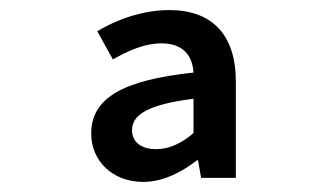

<svg xmlns="http://www.w3.org/2000/svg" viewBox="-20 -613 639 381"><path d="M161 -348C161 -293 204 -252 264 -252C303 -252 340 -271 371 -295H373L379 -260H448V-451C448 -544 401 -593 316 -593C263 -593 211 -574 173 -551L204 -495C235 -513 268 -527 300 -527C344 -527 362 -502 364 -469C223 -454 161 -418 161 -348ZM242 -355C242 -385 274 -406 364 -417V-349C341 -329 316 -317 290 -317C263 -317 242 -329 242 -355Z"/></svg>

Font: Source Code Pro Semibold
Style: Regular
Weight: 600
Monospace: yes
Designer: Paul D. Hunt
Foundry: Adobe Systems Incorporated
Version: Version 1.017;PS 1.000;hotconv 1.0.70;makeotf.lib2.5.5900